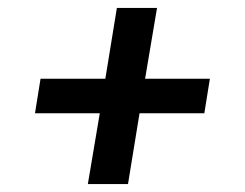

<svg xmlns="http://www.w3.org/2000/svg" viewBox="-20 -582 616 483"><path d="M201 -119H302L331 -297H494L508 -384H345L375 -562H274L245 -384H82L68 -297H231Z"/></svg>

Font: Iosevka Sparkle Medium Oblique
Style: Regular
Weight: 500
Italic angle: -9°
Designer: Belleve Invis
Foundry: Belleve Invis
Version: Version 4.5.0; ttfautohint (v1.8.3)